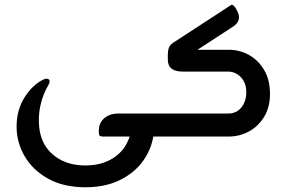

<svg xmlns="http://www.w3.org/2000/svg" viewBox="-20 -576 1208 810"><path d="M480 -97H653L652 -6L627 -2Q618 56 582 105Q546 154 485 184Q424 214 340 214Q247 214 181.5 177Q116 140 82.5 80.5Q49 21 50 -46Q51 -113 83.5 -165Q116 -217 162 -240Q170 -244 176 -244Q190 -244 189 -231Q189 -224 184 -217Q163 -181 153 -141.5Q143 -102 144 -64Q145 24 199.5 73Q254 122 340 122Q410 122 459 90Q508 58 527 0H415Q405 0 401 -3Q397 -6 397 -17V-25Q397 -57 419.5 -77Q442 -97 480 -97Z M813 -366H945Q991 -366 1030.5 -344Q1070 -322 1094.5 -280.5Q1119 -239 1119 -179Q1119 -124 1094.5 -83.5Q1070 -43 1030.5 -21.5Q991 0 945 0H605V-97H942Q978 -97 998.5 -123Q1019 -149 1019 -186Q1019 -227 996 -250.5Q973 -274 942 -274H751Q688 -274 688 -324V-346Q688 -361 692 -373.5Q696 -386 711 -396L952 -553Q955 -555 957 -556Q959 -557 962 -555Q973 -547 980 -531Q1004 -488 959 -461Z"/></svg>

Font: Zain
Style: Bold
Weight: 700
Designer: Zain,Boutros
Foundry: Mobile Telecommunications Company (Zain), 2024
Version: Version 1.50; ttfautohint (v1.8.4)